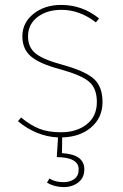

<svg xmlns="http://www.w3.org/2000/svg" viewBox="-20 -549 500 781"><path d="M233 10 232 74Q323 79 323 140Q323 174 298.5 193Q274 212 239 212Q202 212 171 194L181 177Q204 192 239 192Q265 192 282.5 179Q300 166 300 140Q300 91 211 90L216 10Q128 6 53 -56L66 -71Q103 -40 139.5 -25.5Q176 -11 228 -11Q292 -11 333 -43.5Q374 -76 374 -134Q374 -189 343 -216Q312 -243 226 -267Q142 -289 106.5 -319Q71 -349 71 -401Q71 -457 116.5 -493Q162 -529 229 -529Q315 -529 383 -474L370 -458Q304 -509 230 -509Q171 -509 132.5 -479.5Q94 -450 94 -401Q94 -356 125.5 -331Q157 -306 236 -285Q326 -260 361.5 -228.5Q397 -197 397 -134Q397 -71 351.5 -31.5Q306 8 233 10Z"/></svg>

Font: FiraSans
Style: Regular
Weight: 150
Designer: Carrois Corporate & Edenspiekermann AG
Foundry: Carrois Corporate GbR & Edenspiekermann AG
Version: Version 3.106;PS 003.106;hotconv 1.0.70;makeotf.lib2.5.58329